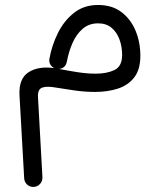

<svg xmlns="http://www.w3.org/2000/svg" viewBox="-20 -360 631 760"><path d="M368.2 -340.3Q423.8 -340.3 460.9 -312Q498 -283.7 516.8 -238Q535.6 -192.4 535.6 -139.2Q535.6 -85 511.5 -53.7Q487.3 -22.5 446.8 -9.3Q406.2 3.9 356 3.9Q316.9 3.9 277.1 -1.7Q237.3 -7.3 202.1 -13.2Q165.5 -20 147 -13.2Q128.4 -6.3 130.4 24.9L147.9 340.3Q148.9 356.9 138.2 368.4Q127.4 379.9 111.8 379.9Q97.2 379.9 86.9 370.1Q76.7 360.4 75.7 345.7L57.1 15.1Q54.2 -48.8 93 -74Q131.8 -99.1 194.8 -90.3Q184.6 -95.2 179 -105.2Q173.3 -115.2 175.8 -128.4Q185.1 -180.2 209 -228.8Q232.9 -277.3 272.5 -308.8Q312 -340.3 368.2 -340.3ZM214.4 -86.9Q250 -80.1 287.4 -74.2Q324.7 -68.4 359.4 -68.4Q402.8 -68.4 433.1 -82.8Q463.4 -97.2 463.4 -142.6Q463.4 -174.8 453.1 -203.4Q442.9 -231.9 421.9 -249.8Q400.9 -267.6 368.2 -267.6Q332.5 -267.6 307.6 -246.3Q282.7 -225.1 267.3 -190.4Q252 -155.8 244.6 -115.7Q238.8 -89.4 213.4 -86.9Q213.9 -86.9 214.4 -86.9Z"/></svg>

Font: Mikhak-DS1-FD Regular
Style: Regular
Weight: 400
Designer: Amin Abedi
Version: Version 3.2